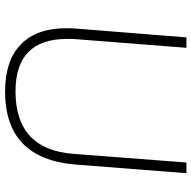

<svg xmlns="http://www.w3.org/2000/svg" viewBox="-19 -726 753 755"><g transform="rotate(90 357.5 -348.5)"><path d="M91 -232Q91 -258 92 -266L127 -705H168L134 -270Q133 -262 133 -236Q133 -33 339 -33Q568 -33 585 -261L619 -705H661L627 -268Q604 8 340 8Q218 8 154.5 -54Q91 -116 91 -232Z"/></g></svg>

Font: Iunito ExtraLight
Style: Italic
Weight: 200
Italic angle: -4.541°
Designer: Vernon Adams
Foundry: Vernon Adams
Version: Version 2.001;November 30, 2019;FontCreator 12.0.0.2547 64-b